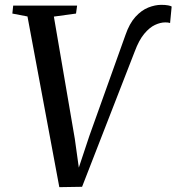

<svg xmlns="http://www.w3.org/2000/svg" viewBox="-20 -766 729 793"><path d="M225 7 93.5 -698 31 -710 34.5 -743H298.5L294 -710L202.5 -697.5L289 -192.5L311.5 -31L291 -30L349 -204.5L498 -621Q514.5 -669 539.2 -696.2Q564 -723.5 592.2 -734.8Q620.5 -746 646 -746Q663 -746 674.5 -743.8Q686 -741.5 689 -739L682.5 -671Q677.5 -672.5 673.2 -673Q669 -673.5 662.5 -673.5Q642.5 -673.5 620 -663Q597.5 -652.5 575.8 -626.5Q554 -600.5 536.5 -553.5L319 5.5Z"/></svg>

Font: Merriweather 72pt
Style: Italic
Weight: 400
Italic angle: -7.8°
Version: Version 2.101